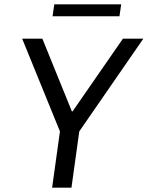

<svg xmlns="http://www.w3.org/2000/svg" viewBox="-20 -864 680 884"><path d="M220 0 256 -259 82 -686H175L311 -351H314L546 -686H640L345 -259L309 0ZM222 -789 230 -844H538L530 -789Z"/></svg>

Font: Chivo Mono Medium Light
Style: Italic
Weight: 300
Italic angle: -8.05°
Monospace: yes
Version: Version 1.008